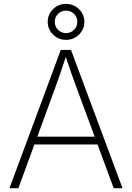

<svg xmlns="http://www.w3.org/2000/svg" viewBox="-20 -990 695 1010"><path d="M29.8 0 299.8 -727.5H353.5L624.5 0H578.1L493.2 -230H161.1L76.7 0ZM176.3 -271H478L385.3 -522Q372.1 -557.1 357.4 -598.6Q342.8 -640.1 326.2 -690.4Q310.1 -640.1 295.4 -598.6Q280.8 -557.1 268.1 -522ZM327.1 -780.3Q287.6 -780.3 259.3 -808.1Q231 -835.9 231 -875Q231 -914.1 259.3 -941.9Q287.6 -969.7 327.1 -969.7Q367.2 -969.7 395.5 -941.9Q423.8 -914.1 423.8 -875Q423.8 -835.9 395.5 -808.1Q367.2 -780.3 327.1 -780.3ZM327.1 -815.9Q352.1 -815.9 369.4 -833Q386.7 -850.1 386.7 -875Q386.7 -899.9 369.4 -917Q352.1 -934.1 327.1 -934.1Q302.7 -934.1 285.4 -917Q268.1 -899.9 268.1 -875Q268.1 -850.1 285.4 -833Q302.7 -815.9 327.1 -815.9Z"/></svg>

Font: Inter Extra Light
Style: Regular
Weight: 200
Designer: Rasmus Andersson
Foundry: rsms
Version: Version 4.000;git-3c8e0fc